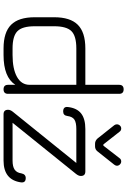

<svg xmlns="http://www.w3.org/2000/svg" viewBox="167 -900 733 1108"><g transform="rotate(90 534.0 -346.5)"><path d="M260 0Q167 0 123.5 -43.5Q80 -87 80 -180V-292Q80 -385 123.5 -428.5Q167 -472 260 -472H470V-667Q470 -693 496 -693Q522 -693 522 -667V-26Q522 0 496 0Q470 0 470 -26V-68Q426 0 298 0ZM722 -679Q734 -679 741 -669L814 -576H821L893 -669Q900 -679 912 -679Q922 -679 929.5 -671.5Q937 -664 937 -654Q937 -647 931 -639L854 -542Q843 -528 825 -528H810Q793 -528 780 -542L703 -639Q698 -646 698 -654Q698 -664 705 -671.5Q712 -679 722 -679ZM640 0Q614 0 614 -26Q614 -39 625 -53L921 -420H725Q688 -420 671 -409Q654 -398 650 -369Q647 -344 624 -344Q595 -344 598 -371Q604 -423 635 -447.5Q666 -472 725 -472H970Q996 -472 996 -446Q996 -433 984 -418L689 -52H907Q942 -52 959.5 -64Q977 -76 981 -103Q986 -128 1008 -128Q1036 -128 1033 -101Q1019 0 907 0ZM298 -52Q378 -52 424 -77.5Q470 -103 470 -151V-420H260Q188 -420 160 -391.5Q132 -363 132 -292V-180Q132 -108 160.5 -80Q189 -52 260 -52Z"/></g></svg>

Font: Jura
Style: Regular
Weight: 400
Designer: Daniel Johnson, Alexei Vanyashin
Foundry: Daniel Johnson
Version: Version 5.103